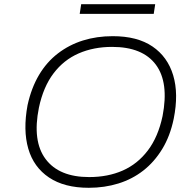

<svg xmlns="http://www.w3.org/2000/svg" viewBox="-20 -885 923 913"><path d="M402 8Q286 8 213 -41Q140 -90 114.5 -178Q89 -266 111 -385Q129 -467 165.5 -528.5Q202 -590 255.5 -631Q309 -672 374.5 -692.5Q440 -713 516 -713Q633 -713 705 -664Q777 -615 803.5 -527Q830 -439 806 -320Q789 -238 751.5 -176.5Q714 -115 661.5 -74Q609 -33 543 -12.5Q477 8 402 8ZM404 -43Q493 -43 563.5 -74Q634 -105 683 -169.5Q732 -234 753 -333Q784 -493 721 -577.5Q658 -662 513 -662Q425 -662 354 -631Q283 -600 234.5 -536Q186 -472 165 -373Q133 -214 197 -128.5Q261 -43 404 -43ZM359 -819 366 -865H718L711 -819Z"/></svg>

Font: Nunito Sans 7pt SemiExpanded ExtraLight
Style: Italic
Weight: 250
Width: 6
Italic angle: -9°
Designer: Vernon Adams
Foundry: Vernon Adams
Version: Version 3.101;gftools[0.9.27]